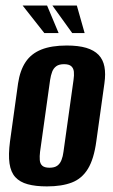

<svg xmlns="http://www.w3.org/2000/svg" viewBox="-20 -668 411 696"><path d="M150 7.7Q109 7.7 80.6 -0.1Q52.1 -7.8 35.6 -25.8Q19.1 -43.8 14.5 -75.5Q9.9 -107.1 16.3 -155.7L45.5 -365.9Q52.6 -412.9 72.8 -443.2Q93 -473.5 129.7 -488.3Q166.4 -503 222 -503Q264 -503 292.5 -494.6Q320.9 -486.1 337.3 -469.2Q353.6 -452.2 358.5 -426.5Q363.5 -400.8 358.5 -365.9L329.2 -156.4Q320.5 -91.6 298.7 -56Q277 -20.4 240.5 -6.4Q204 7.7 150 7.7ZM159.5 -60Q177.5 -60 187.6 -67.3Q197.6 -74.6 202.9 -88Q208.1 -101.3 210.1 -117.7L246.5 -377.9Q249.1 -395 247.8 -407.9Q246.5 -420.7 238.3 -428Q230.2 -435.3 212.2 -435.3Q194.1 -435.3 184.1 -428Q174 -420.7 169.1 -407.9Q164.2 -395 161.6 -377.9L125.2 -117.7Q123.2 -101.3 124.2 -88Q125.2 -74.6 133.3 -67.3Q141.5 -60 159.5 -60ZM286.8 -548.1H241.8L169.9 -648H258.5ZM192.5 -548.1H140.7L62 -648H150.6Z"/></svg>

Font: Alumni Sans SC Thin
Style: Italic
Weight: 100
Italic angle: -8°
Designer: Robert E. Leuschke
Foundry: Robert E. Leuschke
Version: Version 1.016